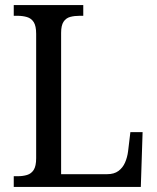

<svg xmlns="http://www.w3.org/2000/svg" viewBox="-20 -734 617 754"><path d="M34 0V-42H50Q70 -42 86.5 -47Q103 -52 112.5 -67Q122 -82 122 -113V-601Q122 -632 112.5 -647Q103 -662 86 -667Q69 -672 48 -672H34V-714H307V-672H293Q272 -672 255.5 -667.5Q239 -663 229.5 -648.5Q220 -634 220 -605V-50H401Q428 -50 445 -62.5Q462 -75 471 -95.5Q480 -116 483 -140L492 -215H540L533 0Z"/></svg>

Font: Noto Serif SemiCondensed
Style: Regular
Weight: 400
Width: 4
Designer: Monotype Design Team
Foundry: Monotype Imaging Inc.
Version: Version 2.013